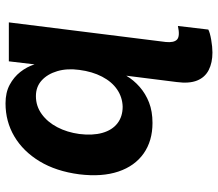

<svg xmlns="http://www.w3.org/2000/svg" viewBox="-67 -493 789 695"><g transform="rotate(-90 327.5 -145.5)"><path d="M485 229Q448 229 421.5 215.5Q395 202 383.5 173.5Q372 145 378 100L401 -83Q385 -56 360.5 -34.5Q336 -13 304 -0.5Q272 12 230 12Q165 12 119.5 -20Q74 -52 54 -111.5Q34 -171 44 -253Q55 -337 91 -396.5Q127 -456 181 -488Q235 -520 301 -520Q340 -520 368 -505Q396 -490 414.5 -466.5Q433 -443 442 -415L453 -508H594L523 60Q520 90 532 101Q544 112 581 104L568 214Q557 220 531 224.5Q505 229 485 229ZM289 -96Q323 -97 351 -116Q379 -135 397.5 -170.5Q416 -206 422 -253Q428 -297 417.5 -332.5Q407 -368 384 -389Q361 -410 327 -410Q291 -410 262 -389Q233 -368 214.5 -332.5Q196 -297 190 -253Q184 -205 194 -169.5Q204 -134 228.5 -115Q253 -96 289 -96Z"/></g></svg>

Font: Inclusive Sans
Style: Bold Italic
Weight: 700
Italic angle: -7°
Designer: Olivia King
Foundry: Olivia King
Version: Version 2.004